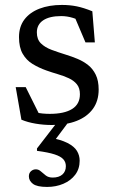

<svg xmlns="http://www.w3.org/2000/svg" viewBox="-20 -484 454 758"><path d="M224.5 -464.5Q255.5 -464.5 282.8 -459Q310 -453.5 344.5 -439.5L354.5 -316.5H317.5L265.5 -439L315 -392.5Q290.5 -406.5 267.5 -413.5Q244.5 -420.5 221.5 -420.5Q175.5 -420.5 150.5 -403.8Q125.5 -387 125.5 -356Q125.5 -328.5 141.5 -312.8Q157.5 -297 183.8 -287.2Q210 -277.5 240.5 -268Q263.5 -261 286.2 -251.5Q309 -242 327.8 -227.2Q346.5 -212.5 358 -189Q369.5 -165.5 369.5 -130.5Q369.5 -85.5 346.8 -54.2Q324 -23 282.8 -6.8Q241.5 9.5 184.5 9.5Q152 9.5 120.8 4.2Q89.5 -1 64.5 -11.5L42 -140H81.5L146.5 -9.5L85 -53Q104 -45 119.2 -41Q134.5 -37 148.5 -35.8Q162.5 -34.5 176.5 -34.5Q234 -34.5 264.8 -53.8Q295.5 -73 295.5 -112Q295.5 -136.5 283.5 -151.2Q271.5 -166 251.5 -175.2Q231.5 -184.5 208.2 -191.2Q185 -198 162.5 -206Q133 -216.5 108.5 -231.5Q84 -246.5 69.5 -271.8Q55 -297 55 -337.5Q55 -378.5 76.2 -406.8Q97.5 -435 135.8 -449.8Q174 -464.5 224.5 -464.5ZM166 254Q126 254 110 241.8Q94 229.5 94 212Q94 199.5 102.2 192Q110.5 184.5 121.5 184.5Q132.5 184.5 141.2 192.5Q150 200.5 160.8 208.8Q171.5 217 188 217Q212.5 217 226.2 205Q240 193 240 172Q240 156 230 144.8Q220 133.5 195.5 125.5Q171 117.5 126 111.5V102L220.5 -20.5H264L172.5 102L170 58Q219 66.5 246 80.2Q273 94 283.8 111.8Q294.5 129.5 294.5 150.5Q294.5 182.5 277 205.8Q259.5 229 230.2 241.5Q201 254 166 254Z"/></svg>

Font: Newsreader
Style: Regular
Weight: 400
Designer: Hugues Gentile
Foundry: Production Type
Version: Version 1.003